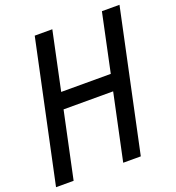

<svg xmlns="http://www.w3.org/2000/svg" viewBox="-150 -913 938 1026"><g transform="rotate(-20 319.0 -400.0)"><path d="M375 0 455 -377H173L93 0H-7L163 -800H263L193 -469H475L545 -800H645L475 0Z"/></g></svg>

Font: Victor Mono Thin
Style: Bold Italic
Weight: 700
Italic angle: -12°
Monospace: yes
Version: Version 1.561;gftools[0.9.30]